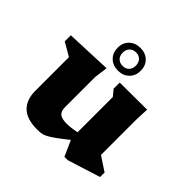

<svg xmlns="http://www.w3.org/2000/svg" viewBox="-189 -923 1114 1114"><g transform="rotate(45 368.0 -366.5)"><path d="M287 -193Q287 -160.5 303.8 -146.2Q320.5 -132 361 -132Q396 -132 441.5 -142V-431L410.5 -468.5V-518.5L634 -520L630.5 -437V-145Q636.5 -141 653.2 -129.8Q670 -118.5 688.5 -106.5Q707 -94.5 717.5 -87.5V-50.5L516 13H488.5L445.5 -82.5Q401.5 -48 374.2 -28.5Q347 -9 329.2 0Q311.5 9 297 11Q282.5 13 263.5 13Q179.5 13 138.8 -26.2Q98 -65.5 98 -139V-414.5L16 -462V-512L298 -523.5L287 -441.5ZM354 -746Q396 -746 422.2 -720.5Q448.5 -695 448.5 -653Q448.5 -612 422.2 -586Q396 -560 354 -560Q312 -560 285.5 -586Q259 -612 259 -653Q259 -695 285.5 -720.5Q312 -746 354 -746ZM354 -598.5Q378.5 -598.5 393 -613.5Q407.5 -628.5 407.5 -653Q407.5 -679 393 -694.2Q378.5 -709.5 354 -709.5Q329.5 -709.5 314.8 -694.2Q300 -679 300 -653Q300 -628.5 314.8 -613.5Q329.5 -598.5 354 -598.5Z"/></g></svg>

Font: Newsreader 6pt
Style: Bold
Weight: 700
Designer: Hugues Gentile
Foundry: Production Type
Version: Version 1.003; ttfautohint (v1.8.3)